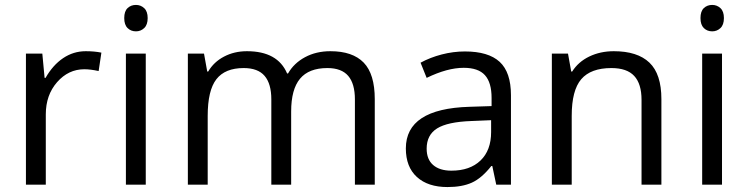

<svg xmlns="http://www.w3.org/2000/svg" viewBox="-20 -754 3054 784"><path d="M330.1 -544.9Q365.7 -544.9 394 -539.1L382.8 -463.9Q349.6 -471.2 324.2 -471.2Q259.3 -471.2 213.1 -418.5Q167 -365.7 167 -287.1V0H85.9V-535.2H152.8L162.1 -436H166Q195.8 -488.3 237.8 -516.6Q279.8 -544.9 330.1 -544.9Z M575.2 0H494.1V-535.2H575.2ZM487.3 -680.2Q487.3 -708 501 -720.9Q514.6 -733.9 535.2 -733.9Q554.7 -733.9 568.8 -720.7Q583 -707.5 583 -680.2Q583 -652.8 568.8 -639.4Q554.7 -626 535.2 -626Q514.6 -626 501 -639.4Q487.3 -652.8 487.3 -680.2Z M1429.2 0V-348.1Q1429.2 -412.1 1401.9 -444.1Q1374.5 -476.1 1316.9 -476.1Q1241.2 -476.1 1205.1 -432.6Q1168.9 -389.2 1168.9 -298.8V0H1087.9V-348.1Q1087.9 -412.1 1060.5 -444.1Q1033.2 -476.1 975.1 -476.1Q898.9 -476.1 863.5 -430.4Q828.1 -384.8 828.1 -280.8V0H747.1V-535.2H813L826.2 -461.9H830.1Q853 -501 894.8 -522.9Q936.5 -544.9 988.3 -544.9Q1113.8 -544.9 1152.3 -454.1H1156.2Q1180.2 -496.1 1225.6 -520.5Q1271 -544.9 1329.1 -544.9Q1419.9 -544.9 1465.1 -498.3Q1510.3 -451.7 1510.3 -349.1V0Z M2006.3 0 1990.2 -76.2H1986.3Q1946.3 -25.9 1906.5 -8.1Q1866.7 9.8 1807.1 9.8Q1727.5 9.8 1682.4 -31.2Q1637.2 -72.3 1637.2 -147.9Q1637.2 -310.1 1896.5 -317.9L1987.3 -320.8V-354Q1987.3 -417 1960.2 -447Q1933.1 -477.1 1873.5 -477.1Q1806.6 -477.1 1722.2 -436L1697.3 -498Q1736.8 -519.5 1783.9 -531.7Q1831.1 -543.9 1878.4 -543.9Q1974.1 -543.9 2020.3 -501.5Q2066.4 -459 2066.4 -365.2V0ZM1823.2 -57.1Q1898.9 -57.1 1942.1 -98.6Q1985.4 -140.1 1985.4 -214.8V-263.2L1904.3 -259.8Q1807.6 -256.3 1764.9 -229.7Q1722.2 -203.1 1722.2 -147Q1722.2 -103 1748.8 -80.1Q1775.4 -57.1 1823.2 -57.1Z M2599.6 0V-346.2Q2599.6 -411.6 2569.8 -443.8Q2540 -476.1 2476.6 -476.1Q2392.6 -476.1 2353.5 -430.7Q2314.5 -385.3 2314.5 -280.8V0H2233.4V-535.2H2299.3L2312.5 -461.9H2316.4Q2341.3 -501.5 2386.2 -523.2Q2431.2 -544.9 2486.3 -544.9Q2583 -544.9 2631.8 -498.3Q2680.7 -451.7 2680.7 -349.1V0Z M2928.2 0H2847.2V-535.2H2928.2ZM2840.3 -680.2Q2840.3 -708 2854 -720.9Q2867.7 -733.9 2888.2 -733.9Q2907.7 -733.9 2921.9 -720.7Q2936 -707.5 2936 -680.2Q2936 -652.8 2921.9 -639.4Q2907.7 -626 2888.2 -626Q2867.7 -626 2854 -639.4Q2840.3 -652.8 2840.3 -680.2Z"/></svg>

Font: f01525491
Style: Regular
Weight: 400
Foundry: Ascender Corporation
Version: Version 1.10